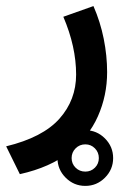

<svg xmlns="http://www.w3.org/2000/svg" viewBox="-39 -299 406 623"><path d="M147.5 213.9Q147.5 176.8 174.1 150.1Q200.7 123.5 237.8 123.5Q274.9 123.5 301.5 150.1Q328.1 176.8 328.1 213.9Q328.1 251 301.5 277.6Q274.9 304.2 237.8 304.2Q200.7 304.2 174.1 277.6Q147.5 251 147.5 213.9ZM193.4 213.9Q193.4 232.4 206.3 245.1Q219.2 257.8 237.8 257.8Q256.3 257.8 269 245.1Q281.7 232.4 281.7 213.9Q281.7 195.3 269 182.4Q256.3 169.4 237.8 169.4Q219.2 169.4 206.3 182.4Q193.4 195.3 193.4 213.9ZM264.2 -279.3Q286.6 -228 297.6 -173.1Q308.6 -118.2 308.6 -64.9Q308.6 10.7 278.8 78.1Q249 145.5 186.5 194.8Q124 244.1 25.4 266.1L-19 175.8Q99.6 147 153.8 86.2Q208 25.4 208 -57.1Q208 -147.5 166.5 -244.6Z"/></svg>

Font: Vazir Medium
Style: Medium
Weight: 500
Designer: Saber Rastikerdar
Foundry: Saber Rastikerdar
Version: Version 30.0.0